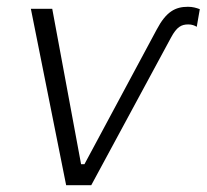

<svg xmlns="http://www.w3.org/2000/svg" viewBox="-20 -546 609 566"><path d="M484 -435C501 -467 515 -474 535 -474C546 -474 553 -471 560 -467L569 -519C558 -523 548 -526 534 -526C497 -526 470 -512 442 -459L229 -62H219L134 -520H71L175 0H249Z"/></svg>

Font: Fixel Text 20240404 Light
Style: Italic
Weight: 300
Width: 4
Italic angle: -10°
Designer: AlfaBravo + MacPaw
Foundry: Kyrylo Tkachov, Marchela Mozhyna, Serhii Makarenko, Maria Weinstein, Zakhar Kryvoshyya
Version: Version 1.211;Glyphs 3.2 (3225)